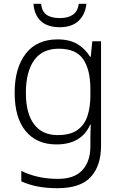

<svg xmlns="http://www.w3.org/2000/svg" viewBox="-20 -749 639 1009"><path d="M283 -542Q345 -542 386.5 -517.5Q428 -493 453 -451H457L465 -532H511V17Q511 122 457 181Q403 240 282 240Q222 240 175.5 230.5Q129 221 92 204V149Q129 168 178 179.5Q227 191 284 191Q371 191 413 145Q455 99 455 20V-11Q455 -32 455.5 -53.5Q456 -75 457 -94H454Q408 10 276 10Q173 10 115 -60Q57 -130 57 -262Q57 -391 115 -466.5Q173 -542 283 -542ZM289 -493Q202 -493 159 -432Q116 -371 116 -261Q116 -153 159 -96Q202 -39 283 -39Q349 -39 386.5 -65.5Q424 -92 439.5 -139Q455 -186 455 -246V-281Q455 -382 417.5 -437.5Q380 -493 289 -493ZM434 -729Q428 -672 392.5 -639Q357 -606 294 -606Q229 -606 194.5 -638.5Q160 -671 156 -729H196Q200 -689 224.5 -671.5Q249 -654 295 -654Q338 -654 363.5 -672Q389 -690 394 -729Z"/></svg>

Font: Noto Sans Lao UI Light
Style: Regular
Weight: 300
Designer: Monotype Design Team
Foundry: Monotype Imaging Inc.
Version: Version 2.000; ttfautohint (v1.8.4.7-5d5b)